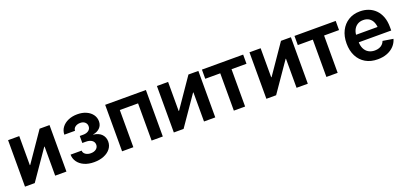

<svg xmlns="http://www.w3.org/2000/svg" viewBox="13 -1316 4417 2096"><g transform="rotate(-20 2221.0 -268.5)"><path d="M545.4 0H414.6V-337.9H410.6L177.2 0H64V-540H193.8V-202.6H198.2L430.2 -540H545.4Z M866.7 7.3Q801.3 7.3 752.9 -14.4Q704.6 -36.1 678 -73.7Q651.4 -111.3 650.9 -158.2H779.3Q780.3 -130.9 804.7 -113.8Q829.1 -96.7 865.2 -96.7Q904.3 -96.7 928 -115.7Q951.7 -134.8 951.7 -164.1Q951.7 -196.3 926 -215.1Q900.4 -233.9 856 -233.9H814.9V-315.4H856Q894 -315.4 918.2 -333.5Q942.4 -351.6 942.4 -382.8Q942.4 -411.1 922.1 -429.4Q901.9 -447.8 867.7 -447.8Q833.5 -447.8 810.1 -431.2Q786.6 -414.6 785.6 -386.2H661.6Q662.1 -433.1 689 -469.5Q715.8 -505.9 762.7 -526.6Q809.6 -547.4 869.1 -547.4Q928.2 -547.4 972.7 -527.3Q1017.1 -507.3 1042 -472.7Q1066.9 -438 1066.9 -394.5Q1066.9 -347.2 1035.9 -317.4Q1004.9 -287.6 958 -281.2V-278.8Q1021.5 -271.5 1054 -236.8Q1086.4 -202.1 1086.4 -152.3Q1086.4 -106 1058.6 -69.8Q1030.8 -33.7 981 -13.2Q931.2 7.3 866.7 7.3Z M1665 -540V0H1534.7V-432.1H1322.8V0H1191.9V-540Z M2274.4 0H2143.6V-337.9H2139.6L1906.2 0H1793V-540H1922.9V-202.6H1927.2L2159.2 -540H2274.4Z M2490.2 0V-433.6H2315.9V-540H2794.9V-433.6H2621.1V0Z M3349.6 0H3218.8V-337.9H3214.8L2981.4 0H2868.2V-540H2998V-202.6H3002.4L3234.4 -540H3349.6Z M3565.4 0V-433.6H3391.1V-540H3870.1V-433.6H3696.3V0Z M4160.6 11.2Q4079.1 11.2 4020 -23.4Q3960.9 -58.1 3929 -120.6Q3897 -183.1 3897 -267.1Q3897 -350.6 3928.7 -413.6Q3960.4 -476.6 4018.1 -512.2Q4075.7 -547.9 4152.8 -547.9Q4205.1 -547.9 4250.5 -530.8Q4295.9 -513.7 4330.3 -479.5Q4364.7 -445.3 4384.3 -394Q4403.8 -342.8 4403.8 -273.4V-234.4H3955.1V-321.8H4338.9L4278.3 -296.9Q4278.3 -341.8 4264.2 -375.5Q4250 -409.2 4222.2 -427.7Q4194.3 -446.3 4154.3 -446.3Q4113.8 -446.3 4085.2 -427.5Q4056.6 -408.7 4041.5 -376.5Q4026.4 -344.2 4026.4 -303.7V-244.1Q4026.4 -194.8 4043.2 -160.4Q4060.1 -126 4090.8 -108.2Q4121.6 -90.3 4162.6 -90.3Q4190.4 -90.3 4213.1 -98.4Q4235.8 -106.4 4251.7 -122.1Q4267.6 -137.7 4275.9 -160.2L4396 -140.6Q4383.3 -95.2 4351.1 -61Q4318.8 -26.9 4270.5 -7.8Q4222.2 11.2 4160.6 11.2Z"/></g></svg>

Font: V-Inter
Style: SemiBold-600
Weight: 600
Designer: Rasmus Andersson
Foundry: rsms
Version: Version 4.000;git-4146feb